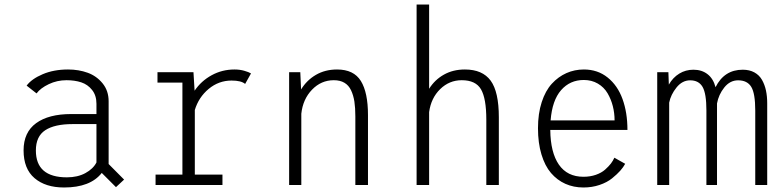

<svg xmlns="http://www.w3.org/2000/svg" viewBox="-20 -820 3460 851"><path d="M494 9.5 431 -53.5Q380.5 11 264 11Q181.5 11 133 -30.5Q84.5 -72 84.5 -153.5Q84.5 -233.5 140 -274Q195.5 -314.5 295.5 -314.5H407.5V-360Q407.5 -397 388.2 -421.2Q369 -445.5 340.2 -455Q311.5 -464.5 274.5 -464.5Q233 -464.5 196.2 -447Q159.5 -429.5 142 -406L98 -440.5Q120.5 -470.5 169.5 -491.2Q218.5 -512 281.5 -512Q329 -512 368.8 -497.5Q408.5 -483 435 -450.2Q461.5 -417.5 461.5 -371V-93L530 -24ZM276.5 -34Q324 -34 358.5 -52.8Q393 -71.5 407.5 -100V-270H301.5Q222 -270 180.5 -242.8Q139 -215.5 139 -153Q139 -34 276.5 -34Z M843.5 -46H966V0H669.5V-46H788.5V-454H678V-500H837.5L842.5 -418Q871.5 -461 918 -486.5Q964.5 -512 1019.5 -512Q1043 -512 1063 -506.2Q1083 -500.5 1092.5 -494.5L1066.5 -448Q1049 -463 1006.5 -463Q949.5 -463 905 -426Q860.5 -389 843.5 -332.5Z M1261.5 0V-500H1311L1314.5 -423.5Q1339.5 -464.5 1380.2 -488.2Q1421 -512 1474 -512Q1548 -512 1579.5 -461Q1611 -410 1611 -310V0H1555V-304Q1555 -342 1550.8 -369.8Q1546.5 -397.5 1536 -419.8Q1525.5 -442 1506.5 -453.2Q1487.5 -464.5 1459.5 -464.5Q1403.5 -464.5 1363 -422.5Q1322.5 -380.5 1315.5 -316V0Z M1826.5 0V-800H1882V-426.5Q1907 -466.5 1947.5 -489.2Q1988 -512 2040.5 -512Q2118.5 -512 2154.8 -462.5Q2191 -413 2191 -300V0H2135.5V-289.5Q2135.5 -383.5 2112 -424Q2088.5 -464.5 2026.5 -464.5Q1971.5 -464.5 1931 -425Q1890.5 -385.5 1882 -323V0Z M2751 -94Q2743 -79 2729 -63.2Q2715 -47.5 2692.8 -29.5Q2670.5 -11.5 2637.2 -0.2Q2604 11 2566 11Q2522.5 11 2486 -5.2Q2449.5 -21.5 2422.2 -53.2Q2395 -85 2379.8 -135.8Q2364.5 -186.5 2364.5 -251.5Q2364.5 -316.5 2381 -367.2Q2397.5 -418 2426 -449Q2454.5 -480 2490.5 -496Q2526.5 -512 2568 -512Q2629 -512 2673.2 -476.5Q2717.5 -441 2739.2 -381Q2761 -321 2761 -244H2419Q2420 -144 2457.2 -90.2Q2494.5 -36.5 2566 -36.5Q2596 -36.5 2621 -45.2Q2646 -54 2662 -68.2Q2678 -82.5 2687.8 -95.2Q2697.5 -108 2703 -121ZM2567.5 -465.5Q2506.5 -465.5 2467 -420.5Q2427.5 -375.5 2420.5 -286.5H2704Q2704 -319 2696.2 -349.5Q2688.5 -380 2672.8 -406.8Q2657 -433.5 2629.8 -449.5Q2602.5 -465.5 2567.5 -465.5Z M2893 0V-500H2942.5L2944.5 -445Q2962.5 -476.5 2990.8 -493.8Q3019 -511 3053.5 -511Q3090.5 -511 3116 -491.2Q3141.5 -471.5 3151.5 -433.5Q3190 -511 3272 -511Q3302 -511 3323.8 -499Q3345.5 -487 3357.5 -465.8Q3369.5 -444.5 3375 -418.8Q3380.5 -393 3380.5 -362V0H3327.5V-330Q3327.5 -406 3309.8 -435Q3292 -464 3251.5 -464Q3215.5 -464 3190.2 -432.2Q3165 -400.5 3158 -361.5V0H3111V-330.5Q3111 -405.5 3094 -434.8Q3077 -464 3039 -464Q3004 -464 2978.5 -432.2Q2953 -400.5 2946 -365V0Z"/></svg>

Font: League Mono Narrow UltraLight
Style: Regular
Weight: 200
Width: 3
Designer: Tyler Finck
Foundry: The League of Moveable Type / Tyler Finck
Version: Version 2.210